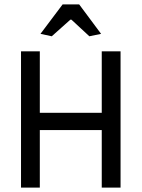

<svg xmlns="http://www.w3.org/2000/svg" viewBox="-20 -848 640 868"><path d="M163 -695 263 -828H338L437 -695L384 -684L303 -759H298L214 -684ZM75 -616H160V-338H440V-616H525V0H440V-260H160V0H75Z"/></svg>

Font: Athiti Medium
Style: Regular
Weight: 500
Designer: CadsonDemak Team
Foundry: CadsonDemak
Version: Version 1.032